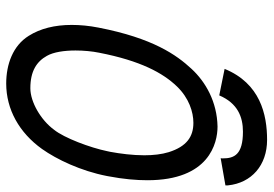

<svg xmlns="http://www.w3.org/2000/svg" viewBox="-146 -694 847 594"><g transform="rotate(90 277.0 -397.5)"><path d="M387.9 -726.1C458.7 -726.1 470.5 -699.2 470.5 -664.1C470.5 -662.1 470.5 -659.7 470 -657.2L554 -671.9V-679.7C546.6 -752.9 491.5 -800.8 413.3 -800.8C334.2 -800.8 238.5 -779.3 193.6 -669.4L275.6 -652.8C300 -710 342.5 -726.1 387.9 -726.1ZM372.1 -647.5C295.4 -646 233.9 -610.8 193.4 -566.9C150.4 -520.5 98.6 -447.8 65.9 -279.3C60.1 -250 57.6 -222.2 57.6 -196.3C57.6 -144 68.8 -99.1 91.3 -63.5C121.6 -14.6 179.2 6.3 238.8 6.3C319.3 6.3 391.1 -34.2 441.4 -104.5C473.6 -149.9 509.3 -224.6 524.9 -304.7L525.9 -310.1C534.7 -356.4 538.1 -396 538.1 -430.7C538.1 -621.6 423.3 -647.5 372.1 -647.5ZM153.3 -119.6C141.6 -140.1 136.7 -173.3 136.7 -208C136.7 -233.4 139.2 -259.8 143.6 -281.2C168.5 -409.2 206.1 -478.5 248 -522C283.7 -559.1 327.1 -572.8 360.4 -572.8C403.3 -572.8 433.6 -552.2 451.2 -496.6C458 -474.6 460.9 -448.2 460.9 -420.9C460.9 -385.3 456.1 -347.2 450.2 -315.4L448.2 -306.2C437.5 -253.9 407.2 -172.9 381.8 -141.6C352.1 -101.1 296.4 -68.4 253.4 -68.4C200.7 -68.4 170.9 -87.9 153.3 -119.6Z"/></g></svg>

Font: Fantasque Sans Mono
Style: RegItalic
Weight: 400
Italic angle: -11°
Monospace: yes
Designer: Jany Belluz
Version: Version 1.6.3